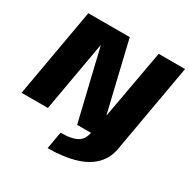

<svg xmlns="http://www.w3.org/2000/svg" viewBox="-207 -856 1249 1267"><g transform="rotate(30 417.0 -222.0)"><path d="M320.5 230.5Q379.5 230.5 434.8 223.2Q490 216 538.8 200.5Q587.5 185 626.5 158.2Q665.5 131.5 691.2 92.5Q717 53.5 726 0L845 -675H644L550 -153H548L423.5 -675H108L-11 0H189.5L283.5 -532.5H285L412.5 0H518Q514 22.5 503.8 41Q493.5 59.5 474.2 72.5Q455 85.5 423.2 92.5Q391.5 99.5 343.5 99.5Z"/></g></svg>

Font: Anybody Thin ExtraBold
Style: Italic
Weight: 800
Italic angle: -10°
Version: Version 1.113;gftools[0.9.25]